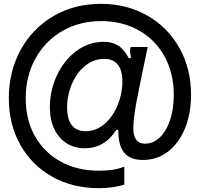

<svg xmlns="http://www.w3.org/2000/svg" viewBox="-20 -793 1040 1001"><path d="M26 -281Q26 -419 87 -531.5Q148 -644 257.5 -708.5Q367 -773 506 -773Q640 -773 747.5 -712Q855 -651 915.5 -543Q976 -435 976 -299Q976 -202 945 -125Q914 -48 857 -3.5Q800 41 724 41Q659 41 627.5 3Q596 -35 597 -114L587 -117Q526 -20 421 -20Q370 -20 329 -45Q288 -70 264 -118.5Q240 -167 240 -235Q240 -321 276.5 -399.5Q313 -478 377.5 -526.5Q442 -575 521 -575Q565 -575 596 -555.5Q627 -536 651 -490L663 -491Q658 -519 658 -528Q658 -538 661 -548H750Q711 -364 693 -269.5Q675 -175 675 -125Q675 -44 736 -44Q779 -44 813.5 -77Q848 -110 867 -168Q886 -226 886 -297Q886 -411 838 -498.5Q790 -586 704 -634.5Q618 -683 508 -683Q393 -683 303.5 -630.5Q214 -578 164 -486.5Q114 -395 114 -281Q114 -169 162 -83.5Q210 2 296.5 49.5Q383 97 496 97Q534 97 565 92.5Q596 88 628 76V170Q566 188 495 188Q359 188 252.5 128.5Q146 69 86 -38Q26 -145 26 -281ZM618 -367Q618 -486 523 -486Q468 -486 424 -450Q380 -414 355 -355.5Q330 -297 330 -234Q330 -109 427 -109Q481 -109 525 -147Q569 -185 593.5 -245Q618 -305 618 -367Z"/></svg>

Font: Open Sauce Sans
Style: Bold
Weight: 700
Designer: Alfredo Marco Pradil
Foundry: Creative Sauce Fz LLC
Version: Version 1.477